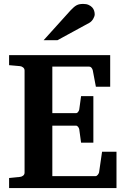

<svg xmlns="http://www.w3.org/2000/svg" viewBox="-20 -949 638 969"><path d="M25.9 0V-50.8L81.1 -56.2Q89.8 -57.1 96.9 -62.7Q104 -68.4 104 -78.1V-592.8Q104 -602.5 96.9 -608.4Q89.8 -614.3 81.1 -615.2L25.9 -620.1V-670.9H536.1V-511.2H463.9L448.2 -594.2Q446.3 -601.6 441.7 -607.2Q437 -612.8 430.2 -612.8H244.1V-377.9H362.8Q369.6 -377.9 374.3 -384.3Q378.9 -390.6 379.9 -396L389.2 -463.9H451.2V-229H389.2L379.9 -296.9Q378.9 -302.2 374.3 -308.6Q369.6 -314.9 362.8 -314.9H244.1V-60.1H461.9Q468.3 -60.1 473.6 -66.9Q479 -73.7 480 -79.1L495.1 -183.1H567.9V0ZM458 -876.5Q458 -871.6 455.8 -865.5Q453.6 -859.4 450.2 -853.5Q446.8 -847.7 441.9 -842.5Q437 -837.4 432.1 -834.5L270 -746.1H200.2L336.9 -897.5Q345.7 -906.7 352.8 -912.8Q359.9 -918.9 366.9 -922.6Q374 -926.3 381.8 -927.7Q389.6 -929.2 399.9 -929.2Q416 -929.2 427 -924.3Q438 -919.4 445.1 -911.9Q452.1 -904.3 455.1 -894.8Q458 -885.3 458 -876.5Z"/></svg>

Font: Charis SIL Afr
Style: Bold
Weight: 700
Foundry: SIL International
Version: Version 5.000